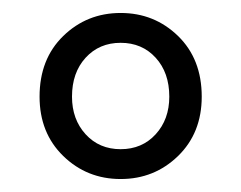

<svg xmlns="http://www.w3.org/2000/svg" viewBox="-20 -705 371 296"><path d="M41 -556Q41 -614 77.5 -649.5Q114 -685 166 -685Q218 -685 254.5 -649.5Q291 -614 291 -556Q291 -500 254.5 -464.5Q218 -429 166 -429Q114 -429 77.5 -464.5Q41 -500 41 -556ZM91 -556Q91 -521 112 -498Q133 -475 166 -475Q199 -475 220 -498Q241 -521 241 -556Q241 -593 220 -616Q199 -639 166 -639Q133 -639 112 -616Q91 -593 91 -556Z"/></svg>

Font: RibengUni
Style: Regular
Weight: 400
Designer: (1) Dr. Andrew Glass (Senior Program Manager at Microsoft Corporation)
(2) Bivuti Chakma (Chakma Font Designer & Keyboar
Foundry: Bivuti Chakma
Version: Version 2.2022; Updated on: 03 June 2022; Friday